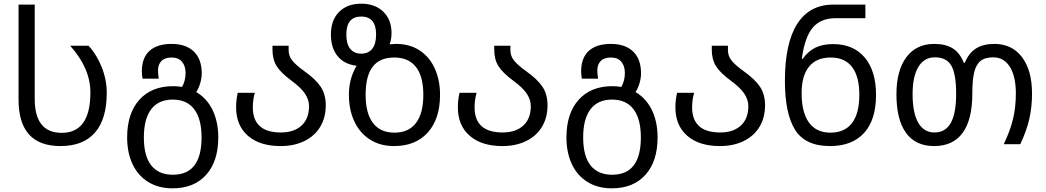

<svg xmlns="http://www.w3.org/2000/svg" viewBox="-20 -785 5693 1045"><path d="M81 -243V-760H169V-246Q169 -62 316 -62Q472 -62 472 -282Q472 -413 362 -536H462Q507 -487 534 -418.5Q561 -350 561 -280Q561 -137 497 -63.5Q433 10 309 10Q81 10 81 -243Z M672 -37Q672 -168 738.5 -242Q805 -316 922 -316Q943 -316 971 -312Q990 -346 990 -388Q990 -426 970.5 -449Q951 -472 914 -472Q877 -472 858.5 -453Q840 -434 840 -401Q840 -385 844 -357H756Q752 -376 752 -397Q752 -470 793.5 -508Q835 -546 914 -546Q992 -546 1035 -504.5Q1078 -463 1078 -386Q1078 -361 1070 -333Q1062 -305 1048 -284Q1106 -250 1137 -186Q1168 -122 1168 -37Q1168 93 1102 166.5Q1036 240 919 240Q842 240 786 205Q730 170 701 107.5Q672 45 672 -37ZM1077 -37Q1077 -138 1037 -190.5Q997 -243 920 -243Q843 -243 803 -190.5Q763 -138 763 -37Q763 64 803 115Q843 166 921 166Q1077 166 1077 -37Z M1265 -201Q1265 -240 1274 -280H1367Q1356 -242 1356 -200Q1356 -133 1394 -98.5Q1432 -64 1509 -64Q1580 -64 1621 -101.5Q1662 -139 1662 -207Q1662 -242 1640.5 -274.5Q1619 -307 1569 -344Q1508 -389 1485.5 -425.5Q1463 -462 1463 -515V-536H1551V-511Q1551 -481 1570 -456.5Q1589 -432 1636 -398Q1697 -355 1725 -313.5Q1753 -272 1753 -212Q1753 -145 1723 -95Q1693 -45 1637 -17.5Q1581 10 1507 10Q1394 10 1329.5 -46Q1265 -102 1265 -201Z M1879 -269Q1879 -358 1921 -427Q1854 -435 1817.5 -479.5Q1781 -524 1781 -598Q1781 -675 1825.5 -720Q1870 -765 1946 -765Q2021 -765 2066 -721.5Q2111 -678 2111 -605Q2111 -573 2101 -544Q2123 -546 2136 -546Q2210 -546 2264 -510.5Q2318 -475 2346.5 -412Q2375 -349 2375 -269Q2375 -138 2308.5 -64Q2242 10 2125 10Q2049 10 1993.5 -25.5Q1938 -61 1908.5 -124.5Q1879 -188 1879 -269ZM2027 -597Q2027 -695 1946 -695Q1865 -695 1865 -597Q1865 -546 1886 -519.5Q1907 -493 1946 -493Q1985 -493 2006 -519.5Q2027 -546 2027 -597ZM2284 -269Q2284 -370 2243.5 -421Q2203 -472 2126 -472Q2047 -472 2008.5 -422Q1970 -372 1970 -269Q1970 -168 2010 -115.5Q2050 -63 2127 -63Q2204 -63 2244 -115.5Q2284 -168 2284 -269Z M2472 -201Q2472 -240 2481 -280H2574Q2563 -242 2563 -200Q2563 -133 2601 -98.5Q2639 -64 2716 -64Q2787 -64 2828 -101.5Q2869 -139 2869 -207Q2869 -242 2847.5 -274.5Q2826 -307 2776 -344Q2715 -389 2692.5 -425.5Q2670 -462 2670 -515V-536H2758V-511Q2758 -481 2777 -456.5Q2796 -432 2843 -398Q2904 -355 2932 -313.5Q2960 -272 2960 -212Q2960 -145 2930 -95Q2900 -45 2844 -17.5Q2788 10 2714 10Q2601 10 2536.5 -46Q2472 -102 2472 -201Z M3063 -37Q3063 -168 3129.5 -242Q3196 -316 3313 -316Q3334 -316 3362 -312Q3381 -346 3381 -388Q3381 -426 3361.5 -449Q3342 -472 3305 -472Q3268 -472 3249.5 -453Q3231 -434 3231 -401Q3231 -385 3235 -357H3147Q3143 -376 3143 -397Q3143 -470 3184.5 -508Q3226 -546 3305 -546Q3383 -546 3426 -504.5Q3469 -463 3469 -386Q3469 -361 3461 -333Q3453 -305 3439 -284Q3497 -250 3528 -186Q3559 -122 3559 -37Q3559 93 3493 166.5Q3427 240 3310 240Q3233 240 3177 205Q3121 170 3092 107.5Q3063 45 3063 -37ZM3468 -37Q3468 -138 3428 -190.5Q3388 -243 3311 -243Q3234 -243 3194 -190.5Q3154 -138 3154 -37Q3154 64 3194 115Q3234 166 3312 166Q3468 166 3468 -37Z M3656 -201Q3656 -240 3665 -280H3758Q3747 -242 3747 -200Q3747 -133 3785 -98.5Q3823 -64 3900 -64Q3971 -64 4012 -101.5Q4053 -139 4053 -207Q4053 -242 4031.5 -274.5Q4010 -307 3960 -344Q3899 -389 3876.5 -425.5Q3854 -462 3854 -515V-536H3942V-511Q3942 -481 3961 -456.5Q3980 -432 4027 -398Q4088 -355 4116 -313.5Q4144 -272 4144 -212Q4144 -145 4114 -95Q4084 -45 4028 -17.5Q3972 10 3898 10Q3785 10 3720.5 -46Q3656 -102 3656 -201Z M4252 -344Q4252 -550 4319 -655Q4386 -760 4516 -760H4690V-686H4528Q4447 -686 4403.5 -634.5Q4360 -583 4344 -465H4349Q4379 -507 4418.5 -526Q4458 -545 4514 -545Q4625 -545 4686.5 -472Q4748 -399 4748 -268Q4748 -133 4683 -61.5Q4618 10 4498 10Q4362 10 4307 -79Q4252 -168 4252 -344ZM4657 -269Q4657 -369 4617.5 -420.5Q4578 -472 4501 -472Q4424 -472 4383.5 -422.5Q4343 -373 4343 -278Q4343 -173 4383 -118Q4423 -63 4499 -63Q4577 -63 4617 -115Q4657 -167 4657 -269Z M4859 -272Q4859 -401 4913 -473.5Q4967 -546 5065 -546Q5126 -546 5165 -522Q5204 -498 5226 -443H5231Q5253 -497 5292.5 -521.5Q5332 -546 5392 -546Q5488 -546 5542.5 -474Q5597 -402 5597 -276Q5597 -201 5582 -136.5Q5567 -72 5533 0H5443Q5478 -73 5493.5 -137Q5509 -201 5509 -277Q5509 -369 5476.5 -421Q5444 -473 5386 -473Q5341 -473 5316.5 -453Q5292 -433 5282 -390.5Q5272 -348 5272 -275Q5272 -134 5219.5 -62Q5167 10 5064 10Q4963 10 4911 -62Q4859 -134 4859 -272ZM5184 -274Q5184 -382 5158 -427.5Q5132 -473 5068 -473Q5010 -473 4978.5 -421Q4947 -369 4947 -273Q4947 -171 4977.5 -117.5Q5008 -64 5066 -64Q5126 -64 5155 -116Q5184 -168 5184 -274Z"/></svg>

Font: Noto Sans Georgian
Style: Regular
Weight: 400
Designer: Monotype Design team
Foundry: Monotype Imaging Inc.
Version: Version 1.000